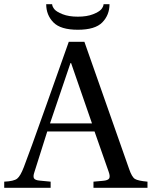

<svg xmlns="http://www.w3.org/2000/svg" viewBox="-49 -890 719 910"><path d="M170 -870H198Q199 -858 209 -846Q219 -834 248 -822.5Q277 -811 320 -811Q363 -811 392 -822.5Q421 -834 431 -846Q441 -858 442 -870H470Q470 -819 436 -784Q402 -749 320 -749Q238 -749 204 -784Q170 -819 170 -870ZM-29 0V-29Q17 -31 32.5 -43.5Q48 -56 64 -98Q89 -162 172 -396L277 -692H351L563 -89Q576 -51 590.5 -42Q605 -33 650 -29V0H394V-29L439 -33Q463 -35 468.5 -44.5Q474 -54 466 -76L399 -267H175Q125 -111 114 -74Q107 -54 112 -45Q117 -36 139 -34L191 -29V0ZM188 -305H387L288 -591H285Q196 -329 188 -305Z"/></svg>

Font: Linguistics Pro
Style: Regular
Weight: 400
Designer: Stefan Peev, Context Ltd
Foundry: Stefan Peev, Context Ltd
Version: Version 001.000